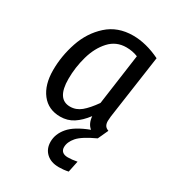

<svg xmlns="http://www.w3.org/2000/svg" viewBox="-187 -643 894 989"><g transform="rotate(30 259.5 -148.5)"><path d="M418 -92Q418 -76 424 -65.5Q430 -55 446 -49L418 12Q342 47 316 77Q290 107 290 138Q290 155 301 164.5Q312 174 333 174Q358 174 388 168L374 235Q347 241 318 241Q271 241 243.5 215.5Q216 190 216 148Q216 102 250 62Q284 22 366 -9Q340 -29 336 -73Q305 -32 271 -10Q237 12 194 12Q123 12 83 -39.5Q43 -91 43 -178Q43 -262 71 -345Q99 -428 160 -483Q221 -538 312 -538Q390 -538 474 -497L420 -119Q418 -99 418 -92ZM381 -455Q349 -468 312 -468Q252 -468 212 -424.5Q172 -381 153 -314Q134 -247 134 -178Q134 -58 212 -58Q248 -58 277 -82Q306 -106 339 -153Z"/></g></svg>

Font: Fira Sans Condensed
Style: Italic
Weight: 400
Width: 3
Italic angle: -8°
Designer: bBox Type GmbH & Carrois Corporate GbR & Edenspiekermann AG
Foundry: bBox Type GmbH & Carrois Corporate GbR & Edenspiekermann AG
Version: Version 4.301